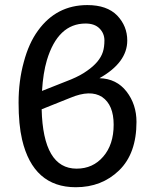

<svg xmlns="http://www.w3.org/2000/svg" viewBox="-20 -746 608 772"><path d="M399.9 -584.5Q399.4 -612.3 379.9 -631.8Q360.4 -651.4 324.2 -651.4Q212.9 -651.4 168.5 -503.9Q153.3 -452.6 148.9 -380.4L266.1 -426.8Q304.7 -442.9 330.1 -461.4Q380.4 -496.1 393.6 -537.1Q399.9 -556.6 399.9 -584.5ZM288.1 -67.9Q353.5 -67.9 395 -116.2Q437 -164.6 437 -244.6Q437 -324.2 390.6 -356Q343.3 -386.7 262.2 -352.5L147.5 -306.6Q153.3 -67.9 288.1 -67.9ZM491.7 -583Q491.7 -494.6 379.9 -431.6Q448.7 -429.7 488.8 -377.9Q528.8 -326.2 528.8 -255.9Q528.8 -128.9 459 -61Q389.2 6.8 284.7 6.8Q113.8 6.8 68.8 -184.6Q54.7 -245.1 54.7 -333Q54.7 -420.9 75.7 -496.6Q95.7 -572.3 132.8 -623Q207 -725.6 331.1 -725.6Q410.2 -725.6 451.2 -683.6Q491.7 -641.1 491.7 -583Z"/></svg>

Font: Lato-Medium
Style: Regular
Weight: 500
Designer: Lukasz Dziedzic
Foundry: tyPoland Lukasz Dziedzic
Version: Version 2.006; 2014-01-15